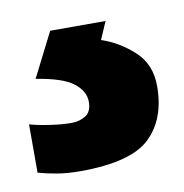

<svg xmlns="http://www.w3.org/2000/svg" viewBox="-60 -41 308 321"><g transform="rotate(-10 93.5 120.0)"><path d="M204 122Q204 178 171.5 209Q139 240 53 240Q31 240 13.5 237Q-4 234 -18 230V148Q-4 152 16.5 155Q37 158 52 158Q66 158 76.5 151.5Q87 145 87 128Q87 110 69 96Q51 82 6 75L44 0H138L125 30Q155 40 179.5 62.5Q204 85 204 122Z"/></g></svg>

Font: Noto Sans Bengali UI
Style: Bold
Weight: 700
Designer: Jelle Bosma - Monotype Design Team
Foundry: Monotype Imaging Inc.
Version: Version 2.003; ttfautohint (v1.8.4.7-5d5b)